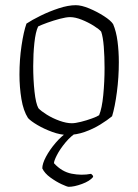

<svg xmlns="http://www.w3.org/2000/svg" viewBox="-20 -520 533 740"><path d="M240 0Q213 0 181.5 -11.5Q150 -23 124.5 -38Q99 -53 88 -65Q70 -93 62.5 -138.5Q55 -184 55 -233Q55 -290 63 -344Q71 -398 82 -429Q103 -443 136.5 -459.5Q170 -476 206.5 -488Q243 -500 272 -500Q294 -500 324 -487.5Q354 -475 380.5 -458Q407 -441 416 -427Q428 -399 433 -360.5Q438 -322 438 -280Q438 -222 430.5 -165Q423 -108 412 -72Q394 -57 366.5 -40Q339 -23 306.5 -11.5Q274 0 240 0ZM257 -45Q270 -45 292 -50.5Q314 -56 334.5 -63.5Q355 -71 362 -76Q373 -102 378 -153.5Q383 -205 383 -258Q383 -302 380 -340Q377 -378 370 -398Q363 -407 341.5 -420.5Q320 -434 295 -444Q270 -454 250 -454Q235 -454 210.5 -447.5Q186 -441 162.5 -432.5Q139 -424 127 -418Q117 -397 112.5 -354.5Q108 -312 108 -265Q108 -213 113 -167Q118 -121 128 -103Q138 -92 160.5 -78Q183 -64 209.5 -54.5Q236 -45 257 -45ZM245 200Q239 200 217.5 190Q196 180 174 164Q152 148 143 129Q143 111 157 84.5Q171 58 194 31Q217 4 244 -14H282Q254 3 232.5 29Q211 55 199.5 77.5Q188 100 188 109Q218 142 256.5 149.5Q295 157 331 150Q333 152 336 154.5Q339 157 339 162Q326 178 296 189Q266 200 245 200Z"/></svg>

Font: Texturina 72pt Thin
Style: Regular
Weight: 100
Designer: Guillermo Torres Carreño
Foundry: Omnibus-Type
Version: Version 1.002; ttfautohint (v1.8.3)